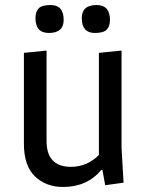

<svg xmlns="http://www.w3.org/2000/svg" viewBox="-20 -731 583 763"><path d="M231 12Q163 12 119 -30Q75 -72 75 -160V-521L165 -530V-171Q165 -68 262 -68Q326 -68 373 -115V-521L463 -530V-144L471 -5L398 5L387 -56H383Q326 12 231 12ZM181 -711Q233 -711 233 -652Q233 -600 174 -600Q121 -600 121 -659Q121 -684 133.5 -697.5Q146 -711 181 -711ZM364 -711Q417 -711 417 -652Q417 -627 404.5 -613.5Q392 -600 357 -600Q305 -600 305 -659Q305 -711 364 -711Z"/></svg>

Font: Magra
Style: Regular
Weight: 400
Designer: Viviana Monsalve
Foundry: Viviana Monsalve
Version: Version 1.001